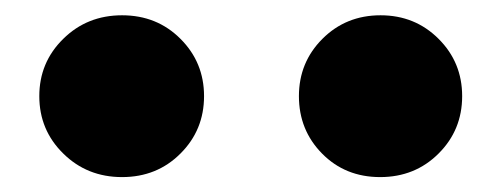

<svg xmlns="http://www.w3.org/2000/svg" viewBox="-20 -950 666 255"><path d="M64 -746.1Q32.2 -777.3 32.2 -822.3Q32.2 -867.2 64 -898.4Q95.7 -929.7 142.1 -929.7Q188.5 -929.7 219.7 -898.4Q251 -867.2 251 -822.3Q251 -777.3 219.7 -746.1Q188.5 -714.8 142.1 -714.8Q95.7 -714.8 64 -746.1ZM407.7 -746.1Q377 -777.3 377 -822.3Q377 -867.2 408.2 -898.4Q439.5 -929.7 485.4 -929.7Q531.2 -929.7 562.5 -898.4Q593.8 -867.2 593.8 -822.3Q593.8 -777.3 562.5 -746.1Q531.2 -714.8 484.9 -714.8Q438.5 -714.8 407.7 -746.1Z"/></svg>

Font: GenEi M Gothic v2 Black
Style: Regular
Weight: 900
Version: Version 2.0